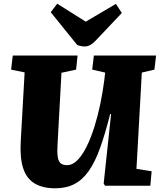

<svg xmlns="http://www.w3.org/2000/svg" viewBox="-20 -1003 870 1037"><path d="M717 -91 799 -78 792 0H547L540 -12L580 -387H575Q548 -280 520.5 -203.5Q493 -127 459 -79Q425 -31 381 -8.5Q337 14 278 14Q210 14 166.5 -12.5Q123 -39 105 -95Q87 -151 92 -239L113 -612L40 -627L49 -703H399L391 -627L312 -610L291 -228Q288 -184 291.5 -158Q295 -132 307 -121.5Q319 -111 342 -111Q372 -111 398.5 -138Q425 -165 448 -211.5Q471 -258 489.5 -317Q508 -376 521.5 -440.5Q535 -505 543 -568L548 -611L478 -627L487 -703H823L814 -627L746 -611ZM254 -937 289 -983 443 -886 606 -982 638 -933 497 -784Q482 -768 467.5 -760Q453 -752 438 -752Q429 -752 418 -754Q407 -756 397 -760Z"/></svg>

Font: Literata 18pt ExtraBold
Style: Italic
Weight: 800
Italic angle: -2°
Designer: Latin by Veronika Burian and Jose Scaglione. Greek by Irene Vlachou. Cyrillic by Vera Evstafieva
Foundry: TypeTogether
Version: Version 3.103;gftools[0.9.29]